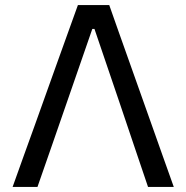

<svg xmlns="http://www.w3.org/2000/svg" viewBox="-20 -733 730 753"><path d="M29.5 0Q50 -57.5 72.8 -121Q95.5 -184.5 116.5 -242L204 -486.5Q227.5 -552 246.8 -605.5Q266 -659 285.5 -713H408.5Q427.5 -659 446.2 -606Q465 -553 488.5 -487L576 -240.5Q597 -181.5 619 -119.2Q641 -57 661.5 0H560.5Q533.5 -80 505 -164Q476.5 -248 450.5 -325.5L350.5 -619.5H342L240.5 -326.5Q214 -250 184 -163.5Q154 -77 127 0Z"/></svg>

Font: Commissioner
Style: Regular
Weight: 400
Designer: Kostas Bartsokas
Foundry: Kostas Bartsokas
Version: Version 1.000; ttfautohint (v1.8.3)